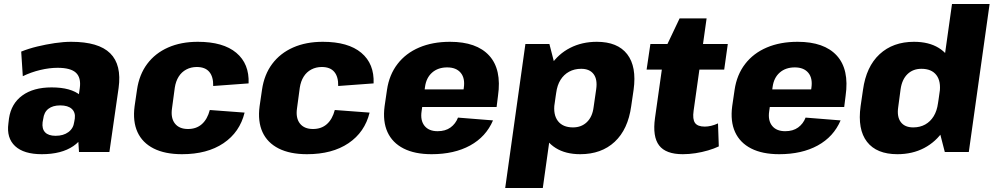

<svg xmlns="http://www.w3.org/2000/svg" viewBox="-20 -760 4968 960"><path d="M362 -201 379 -320Q386 -372 359.5 -396.5Q333 -421 268 -421Q227 -421 181 -410Q135 -399 94 -379L86 -502Q123 -517 166.5 -527.5Q210 -538 254 -544.5Q298 -551 336 -551Q473 -551 531 -493.5Q589 -436 573 -320L527 0H375ZM189 11Q99 11 55.5 -29.5Q12 -70 22 -143L25 -168Q36 -242 91.5 -282.5Q147 -323 238 -323Q335 -323 382.5 -283Q430 -243 420 -170L416 -144Q406 -70 346.5 -29.5Q287 11 189 11ZM258 -81Q297 -81 322 -99.5Q347 -118 351 -150L354 -167Q358 -198 339 -215.5Q320 -233 281 -233Q244 -233 222 -216Q200 -199 196 -165L193 -149Q189 -116 205.5 -98.5Q222 -81 258 -81Z M890 11Q805 11 748.5 -17.5Q692 -46 667.5 -99.5Q643 -153 653 -229L665 -311Q676 -387 716 -440.5Q756 -494 820.5 -522.5Q885 -551 969 -551Q1096 -551 1161.5 -496Q1227 -441 1223 -343L1046 -330Q1047 -376 1026.5 -400.5Q1006 -425 964 -425Q935 -425 911.5 -412.5Q888 -400 873.5 -377Q859 -354 854 -322L840 -218Q833 -170 854.5 -142.5Q876 -115 920 -115Q962 -115 989.5 -139.5Q1017 -164 1029 -210L1203 -197Q1179 -99 1097.5 -44Q1016 11 890 11Z M1515 11Q1430 11 1373.5 -17.5Q1317 -46 1292.5 -99.5Q1268 -153 1278 -229L1290 -311Q1301 -387 1341 -440.5Q1381 -494 1445.5 -522.5Q1510 -551 1594 -551Q1721 -551 1786.5 -496Q1852 -441 1848 -343L1671 -330Q1672 -376 1651.5 -400.5Q1631 -425 1589 -425Q1560 -425 1536.5 -412.5Q1513 -400 1498.5 -377Q1484 -354 1479 -322L1465 -218Q1458 -170 1479.5 -142.5Q1501 -115 1545 -115Q1587 -115 1614.5 -139.5Q1642 -164 1654 -210L1828 -197Q1804 -99 1722.5 -44Q1641 11 1515 11Z M2138 11Q2054 11 1998 -17.5Q1942 -46 1917.5 -99.5Q1893 -153 1903 -229L1915 -311Q1926 -386 1967.5 -440Q2009 -494 2076 -522.5Q2143 -551 2230 -551Q2363 -551 2426 -482Q2489 -413 2470 -281L2463 -225H2057L2069 -313H2327L2293 -279L2299 -321Q2306 -369 2283.5 -396Q2261 -423 2216 -423Q2170 -423 2140.5 -397Q2111 -371 2105 -325L2088 -204Q2081 -158 2102.5 -131Q2124 -104 2168 -104Q2207 -104 2232.5 -122.5Q2258 -141 2270 -172L2445 -158Q2410 -76 2330.5 -32.5Q2251 11 2138 11Z M2881 11Q2808 11 2758.5 -20Q2709 -51 2687.5 -108.5Q2666 -166 2676 -244L2684 -298Q2696 -377 2733.5 -433.5Q2771 -490 2830.5 -520.5Q2890 -551 2964 -551Q3068 -551 3116 -489Q3164 -427 3148 -311L3136 -229Q3120 -113 3053.5 -51Q2987 11 2881 11ZM2607 -540H2727L2771 -369L2694 180H2506ZM2845 -123Q2887 -123 2914.5 -149.5Q2942 -176 2948 -224L2961 -314Q2968 -363 2948 -389.5Q2928 -416 2886 -416Q2852 -416 2825.5 -401.5Q2799 -387 2782.5 -360.5Q2766 -334 2761 -296L2753 -244Q2745 -187 2769.5 -155Q2794 -123 2845 -123Z M3394 11Q3309 11 3275.5 -33Q3242 -77 3255 -170L3303 -510L3378 -668H3513L3448 -206Q3442 -164 3455 -145.5Q3468 -127 3504 -127Q3519 -127 3536 -131Q3553 -135 3570 -143L3574 -28Q3551 -17 3520.5 -8Q3490 1 3457.5 6Q3425 11 3394 11ZM3232 -540H3619L3601 -412H3213Z M3876 11Q3792 11 3736 -17.5Q3680 -46 3655.5 -99.5Q3631 -153 3641 -229L3653 -311Q3664 -386 3705.5 -440Q3747 -494 3814 -522.5Q3881 -551 3968 -551Q4101 -551 4164 -482Q4227 -413 4208 -281L4201 -225H3795L3807 -313H4065L4031 -279L4037 -321Q4044 -369 4021.5 -396Q3999 -423 3954 -423Q3908 -423 3878.5 -397Q3849 -371 3843 -325L3826 -204Q3819 -158 3840.5 -131Q3862 -104 3906 -104Q3945 -104 3970.5 -122.5Q3996 -141 4008 -172L4183 -158Q4148 -76 4068.5 -32.5Q3989 11 3876 11Z M4467 11Q4363 11 4315 -51Q4267 -113 4283 -229L4295 -311Q4311 -427 4378 -489Q4445 -551 4550 -551Q4624 -551 4673.5 -520.5Q4723 -490 4744.5 -433.5Q4766 -377 4755 -298L4747 -244Q4736 -166 4698 -108.5Q4660 -51 4601 -20Q4542 11 4467 11ZM4546 -123Q4580 -123 4606 -137.5Q4632 -152 4648.5 -179Q4665 -206 4670 -244L4678 -296Q4686 -353 4662 -384.5Q4638 -416 4587 -416Q4545 -416 4517.5 -389.5Q4490 -363 4483 -314L4471 -224Q4464 -176 4484 -149.5Q4504 -123 4546 -123ZM4660 -171 4740 -740H4928L4824 0H4704Z"/></svg>

Font: Pathway Extreme SemiCondensed ExtraBold
Style: Italic
Weight: 800
Width: 4
Italic angle: -8°
Version: Version 1.001;gftools[0.9.26]